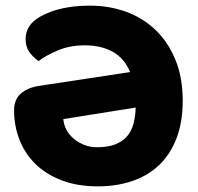

<svg xmlns="http://www.w3.org/2000/svg" viewBox="-20 -646 704 682"><path d="M30 -254Q30 -293 54.5 -314Q79 -335 119 -341L442 -390Q422 -439 380.5 -462Q339 -485 282 -485Q228 -485 185.5 -467Q143 -449 117 -429Q95 -445 83 -463Q71 -481 71 -507Q71 -558 123 -587Q192 -626 300 -626Q367 -626 427 -604.5Q487 -583 532 -540Q577 -497 603 -434Q629 -371 629 -288Q629 -211 606.5 -153.5Q584 -96 544 -58.5Q504 -21 448.5 -2.5Q393 16 328 16Q255 16 199 -5.5Q143 -27 105.5 -64Q68 -101 49 -150Q30 -199 30 -254ZM325 -123Q363 -123 389 -133Q415 -143 431 -161.5Q447 -180 454 -206Q461 -232 462 -264L205 -223Q206 -205 215 -187Q224 -169 240 -155Q256 -141 277.5 -132Q299 -123 325 -123Z"/></svg>

Font: Baloo Thambi 2 ExtraBold
Style: Regular
Weight: 800
Designer: Aadarsh Rajan and Ek Type
Foundry: Ek Type
Version: Version 1.640;hotconv 1.0.111;makeotfexe 2.5.65597; ttfautoh